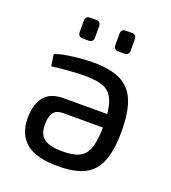

<svg xmlns="http://www.w3.org/2000/svg" viewBox="-129 -787 798 895"><g transform="rotate(20 269.5 -339.0)"><path d="M261 12Q151 12 101.5 -29Q52 -70 51 -149Q51 -218 81 -256.5Q111 -295 178 -295H452V-229H199Q160 -229 148 -204Q136 -179 137 -149Q137 -102 164.5 -81Q192 -60 257 -60Q310 -60 340.5 -75.5Q371 -91 383.5 -130Q396 -169 396 -238Q396 -316 380.5 -357Q365 -398 331 -412.5Q297 -427 241 -427Q201 -427 155.5 -423.5Q110 -420 72 -415L63 -472Q86 -482 119.5 -487.5Q153 -493 188.5 -496Q224 -499 252 -499Q336 -499 387 -474Q438 -449 461 -392.5Q484 -336 484 -242Q484 -147 461 -91Q438 -35 389 -11.5Q340 12 261 12ZM372 -690Q395 -690 395 -666V-611Q395 -587 372 -587H343Q319 -587 319 -611V-666Q319 -690 343 -690ZM195 -690Q218 -690 218 -666V-611Q218 -587 195 -587H166Q142 -587 142 -611V-666Q142 -690 166 -690Z"/></g></svg>

Font: Exo 2
Style: Regular
Weight: 400
Designer: Natanael Gama
Foundry: Natanael Gama
Version: Version 2.010